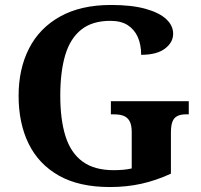

<svg xmlns="http://www.w3.org/2000/svg" viewBox="-20 -744 809 774"><path d="M423 10Q299 10 217.5 -36Q136 -82 95.5 -164.5Q55 -247 55 -358Q55 -466 97 -548.5Q139 -631 222.5 -677.5Q306 -724 428 -724Q511 -724 566.5 -708.5Q622 -693 650 -667Q678 -641 678 -608Q678 -573 645 -548Q612 -523 549 -523Q549 -564 535.5 -594.5Q522 -625 495 -642.5Q468 -660 425 -660Q352 -660 307.5 -624.5Q263 -589 243 -522Q223 -455 223 -358Q223 -262 244 -195Q265 -128 312.5 -93Q360 -58 438 -58Q457 -58 475.5 -59.5Q494 -61 511 -65V-212Q511 -239 503 -254.5Q495 -270 479.5 -276.5Q464 -283 440 -283H427V-336H741V-283H728Q708 -283 694.5 -276Q681 -269 675 -253Q669 -237 669 -208V-44Q611 -17 551 -3.5Q491 10 423 10Z"/></svg>

Font: Noto Serif Tamil
Style: Italic
Weight: 400
Italic angle: -12°
Designer: Indian Type Foundry, Tom Grace, and the Monotype Design Team
Foundry: Monotype Imaging Inc.
Version: Version 2.003